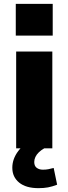

<svg xmlns="http://www.w3.org/2000/svg" viewBox="-20 -771 356 998"><path d="M64 0V-503H252V0ZM62 -586V-751H254V-586ZM180 207Q115 207 79.5 178Q44 149 44 101Q44 55 75 14Q106 -27 155 -49L210 0Q194 9 182 20.5Q170 32 164 45Q158 58 158 71Q158 92 171 101.5Q184 111 203 111Q219 111 231.5 108.5Q244 106 259 102L277 189Q251 199 229.5 203Q208 207 180 207Z"/></svg>

Font: Nunito Sans 8pt Black
Style: Regular
Weight: 900
Version: Version 3.101;gftools[0.9.27]